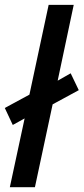

<svg xmlns="http://www.w3.org/2000/svg" viewBox="-22 -780 348 800"><path d="M19 0 80.6 -286.6 31.2 -259.3 -2 -330.1 100.6 -385.7 180.7 -759.8H285.2L218.3 -443.8L272.5 -474.6L306.2 -404.3L197.3 -345.2L123.5 0Z"/></svg>

Font: Open Sans SemiCondensed SemiBold
Style: Italic
Weight: 600
Width: 4
Italic angle: -12°
Designer: Monotype Design Team
Foundry: Monotype Imaging Inc.
Version: Version 3.000